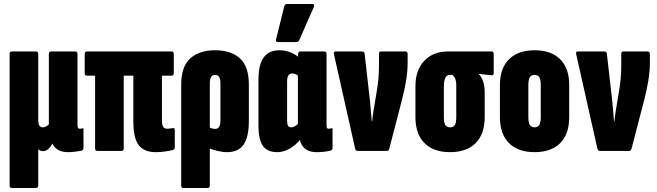

<svg xmlns="http://www.w3.org/2000/svg" viewBox="-20 -754 3281 959"><path d="M40 185Q28 185 28 172V-484Q28 -497 40 -497H159Q171 -497 171 -484V-157Q171 -136 176.5 -127Q182 -118 194 -118Q202 -118 209.5 -122Q217 -126 224 -133V-484Q224 -497 237 -497H355Q367 -497 367 -484V-130Q367 -120 369.5 -115.5Q372 -111 379 -111Q382 -111 385 -111.5Q388 -112 391 -113Q397 -115 397 -107V-16Q397 -4 386 -1Q369 2 352.5 4Q336 6 320 6Q292 6 272 -4.5Q252 -15 242 -36V-38Q232 -19 220.5 -9Q209 1 195 1Q187 1 180.5 -2Q174 -5 171 -9V172Q171 185 159 185Z M758 6Q700 6 673 -29Q646 -64 646 -146V-376H598V-13Q598 0 586 0H467Q455 0 455 -13V-376H414Q403 -376 403 -389V-484Q403 -497 414 -497H837Q848 -497 848 -484V-389Q848 -376 837 -376H789V-153Q789 -130 795 -120.5Q801 -111 815 -111Q821 -111 827.5 -112Q834 -113 844 -114Q853 -116 853 -105V-19Q853 -8 844 -5Q824 0 802 3Q780 6 758 6Z M896 185Q885 185 885 172V-331Q885 -422 930.5 -462.5Q976 -503 1054 -503Q1134 -503 1178.5 -462.5Q1223 -422 1223 -331V-151Q1223 -70 1197 -32Q1171 6 1114 6Q1091 6 1063 -1Q1035 -8 1011 -19V-124Q1022 -119 1033 -114.5Q1044 -110 1054 -110Q1067 -110 1074 -120Q1081 -130 1081 -153V-337Q1081 -359 1074.5 -369.5Q1068 -380 1054 -380Q1041 -380 1034.5 -369.5Q1028 -359 1028 -337V172Q1028 185 1016 185Z M1365 6Q1315 6 1293 -25.5Q1271 -57 1271 -126V-358Q1271 -407 1282.5 -439Q1294 -471 1317 -487Q1340 -503 1374 -503Q1405 -503 1431 -492.5Q1457 -482 1480 -462L1479 -368Q1468 -378 1458.5 -382.5Q1449 -387 1440 -387Q1431 -387 1425.5 -383Q1420 -379 1417 -370.5Q1414 -362 1414 -348V-155Q1414 -134 1418.5 -126Q1423 -118 1434 -118Q1444 -118 1455 -124.5Q1466 -131 1474 -142L1497 -81Q1473 -42 1437.5 -18Q1402 6 1365 6ZM1563 6Q1474 6 1474 -91V-104L1468 -117V-422L1469 -447V-484Q1469 -497 1481 -497H1599Q1611 -497 1611 -484V-130Q1611 -119 1613 -115Q1615 -111 1622 -111Q1626 -111 1629 -111.5Q1632 -112 1634 -113Q1641 -116 1641 -108V-16Q1641 -4 1629 -1Q1596 6 1563 6ZM1369 -544Q1355 -544 1359 -558L1400 -723Q1403 -734 1416 -734H1539Q1554 -734 1547 -718L1475 -554Q1472 -544 1459 -544Z M1767 0Q1757 0 1754 -11L1648 -483Q1644 -497 1657 -497H1788Q1799 -497 1801 -487L1828 -250Q1830 -224 1832.5 -199Q1835 -174 1837 -148H1839Q1841 -174 1845.5 -199.5Q1850 -225 1854 -251L1861 -293Q1867 -328 1870 -360.5Q1873 -393 1873 -429V-485Q1873 -497 1883 -497H2005Q2016 -497 2016 -484V-439Q2016 -397 2008 -349.5Q2000 -302 1988 -256L1924 -10Q1921 0 1912 0Z M2228 6Q2145 6 2100 -39.5Q2055 -85 2055 -169V-324Q2055 -403 2099 -450Q2143 -497 2219 -497H2435Q2446 -497 2446 -485V-390Q2446 -376 2435 -378L2372 -385V-383Q2385 -371 2393 -347Q2401 -323 2401 -294V-169Q2401 -85 2356 -39.5Q2311 6 2228 6ZM2228 -118Q2245 -118 2252 -130Q2259 -142 2259 -170V-326Q2259 -342 2256.5 -352Q2254 -362 2249.5 -369Q2245 -376 2239 -380H2227Q2212 -380 2204.5 -365.5Q2197 -351 2197 -322V-170Q2197 -142 2204 -130Q2211 -118 2228 -118Z M2650 6Q2568 6 2522.5 -39Q2477 -84 2477 -169V-330Q2477 -413 2522.5 -458Q2568 -503 2650 -503Q2733 -503 2778 -458Q2823 -413 2823 -330V-169Q2823 -84 2778 -39Q2733 6 2650 6ZM2650 -118Q2666 -118 2673.5 -130Q2681 -142 2681 -170V-328Q2681 -357 2673.5 -368.5Q2666 -380 2650 -380Q2634 -380 2626.5 -368.5Q2619 -357 2619 -328V-170Q2619 -142 2626.5 -130Q2634 -118 2650 -118Z M2977 0Q2967 0 2964 -11L2858 -483Q2854 -497 2867 -497H2998Q3009 -497 3011 -487L3038 -250Q3040 -224 3042.5 -199Q3045 -174 3047 -148H3049Q3051 -174 3055.5 -199.5Q3060 -225 3064 -251L3071 -293Q3077 -328 3080 -360.5Q3083 -393 3083 -429V-485Q3083 -497 3093 -497H3215Q3226 -497 3226 -484V-439Q3226 -397 3218 -349.5Q3210 -302 3198 -256L3134 -10Q3131 0 3122 0Z"/></svg>

Font: Sofia Sans Extra Condensed Black
Style: Regular
Weight: 900
Designer: Botio Nikoltchev, Ani Petrova
Foundry: lettersoup
Version: Version 4.101